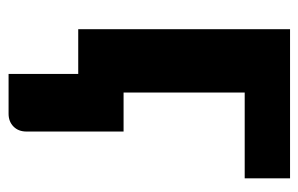

<svg xmlns="http://www.w3.org/2000/svg" viewBox="-150 -408 729 470"><g transform="rotate(90 215.0 -173.5)"><path d="M417 -518.5V-407.5H207V-111H302.5V126.5Q302.5 146.5 290.2 158.5Q278 170.5 259 170.5H161.5V0H52V-518.5Z"/></g></svg>

Font: Lato Black
Style: Regular
Weight: 900
Designer: Lukasz Dziedzic
Foundry: tyPoland Lukasz Dziedzic
Version: Version 2.007; 2014-02-27